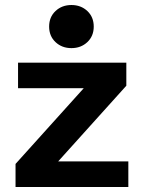

<svg xmlns="http://www.w3.org/2000/svg" viewBox="-20 -746 568 766"><path d="M484 -496V-404L212 -102H492V0H42V-92L314 -394H52V-496ZM176 -640Q176 -678 201.5 -702Q227 -726 265 -726Q303 -726 328.5 -702Q354 -678 354 -640Q354 -602 328.5 -578Q303 -554 265 -554Q227 -554 201.5 -578Q176 -602 176 -640Z"/></svg>

Font: Space Grotesk Variable
Style: Regular
Weight: 400
Designer: Florian Karsten (Space Grotesk), Colophon Foundry (Space Mono)
Foundry: Florian Karsten
Version: Version 1.106